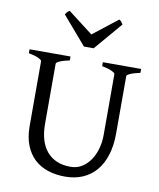

<svg xmlns="http://www.w3.org/2000/svg" viewBox="-93 -925 841 1014"><g transform="rotate(10 327.0 -418.5)"><path d="M622.6 -594.2Q589.4 -587.4 570.6 -579.1Q551.8 -570.8 551.8 -564V-255.9Q551.8 -191.9 536.1 -141.6Q520.5 -91.3 491.2 -56.6Q461.9 -22 419.9 -3.7Q377.9 14.6 325.2 14.6Q274.9 14.6 232.7 0.7Q190.4 -13.2 159.9 -41.7Q129.4 -70.3 112.3 -113.8Q95.2 -157.2 95.2 -216.8V-564Q95.2 -569.8 77.4 -578.6Q59.6 -587.4 24.4 -594.2V-615.2H244.1V-594.2Q210.9 -587.4 192.1 -579.1Q173.3 -570.8 173.3 -564V-241.2Q173.3 -194.3 184.3 -157.2Q195.3 -120.1 217 -94.5Q238.8 -68.8 270.5 -55.2Q302.2 -41.5 344.2 -41.5Q378.9 -41.5 405.8 -58.3Q432.6 -75.2 450.9 -102.5Q469.2 -129.9 478.8 -164.8Q488.3 -199.7 488.3 -235.8V-564Q488.3 -569.8 470.5 -578.6Q452.6 -587.4 417.5 -594.2V-615.2H622.6ZM356.9 -679.2H304.7L175.8 -829.1Q179.2 -834 181.6 -837.4Q184.1 -840.8 186.3 -843.3Q188.5 -845.7 191.2 -847.7Q193.8 -849.6 197.8 -852.1L332 -749L463.9 -852.1Q472.2 -847.7 475.6 -843.3Q479 -838.9 484.9 -829.1Z"/></g></svg>

Font: Gentium Plus Afr
Style: Regular
Weight: 400
Designer: J. Victor Gaultney, Annie Olsen, Iska Routamaa, Becca Hirsbrunner
Foundry: SIL International
Version: Version 5.000